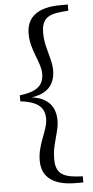

<svg xmlns="http://www.w3.org/2000/svg" viewBox="-63 -820 501 1030"><g transform="rotate(-5 188.0 -305.0)"><path d="M44 -289V-321Q94 -327 122.5 -341Q151 -355 162.5 -376.5Q174 -398 174 -425Q174 -447 166 -472.5Q158 -498 147 -525.5Q136 -553 128 -583.5Q120 -614 120 -646Q120 -714 166.5 -749Q213 -784 304 -784H343V-751L308 -748Q246 -743 222 -719Q198 -695 198 -646Q198 -607 207 -570.5Q216 -534 225 -501Q234 -468 234 -438Q234 -402 219 -371.5Q204 -341 168 -322.5Q132 -304 68 -301V-308Q132 -306 168 -287Q204 -268 219 -238Q234 -208 234 -171Q234 -142 225 -109Q216 -76 207 -39Q198 -2 198 38Q198 86 222 110Q246 134 308 139L343 141V174H304Q213 174 166.5 139.5Q120 105 120 37Q120 5 128 -25.5Q136 -56 147 -84Q158 -112 166 -137.5Q174 -163 174 -185Q174 -212 162.5 -233.5Q151 -255 122.5 -269Q94 -283 44 -289Z"/></g></svg>

Font: Noto Serif SC ExtraLight Medium
Style: Regular
Weight: 500
Version: Version 2.002-H1;hotconv 1.1.0;makeotfexe 2.6.0